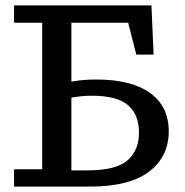

<svg xmlns="http://www.w3.org/2000/svg" viewBox="-20 -690 684 710"><path d="M320 -336Q298 -336 279.5 -334Q261 -332 244 -329V-60H304Q409 -60 451.5 -97Q494 -134 494 -200Q494 -266 453.5 -301Q413 -336 320 -336ZM32 -606V-670H540L548 -488H484L454 -606H244V-388Q264 -392 287 -394Q310 -396 336 -396Q465 -396 534.5 -346.5Q604 -297 604 -204Q604 -111 531.5 -55.5Q459 0 312 0H32V-64H136V-606Z"/></svg>

Font: Source Serif 4 Caption
Style: Regular
Weight: 400
Designer: Frank Grießhammer
Foundry: Adobe Systems Incorporated
Version: Version 4.004;hotconv 1.0.117;makeotfexe 2.5.65602